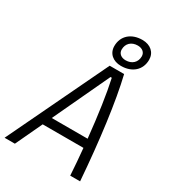

<svg xmlns="http://www.w3.org/2000/svg" viewBox="-235 -1044 1040 1159"><g transform="rotate(30 285.0 -464.0)"><path d="M-15.6 0H56.2L143.1 -185.1H427.2C433.1 -125 438 -63 441.9 0H510.7C490.2 -273.4 457 -528.3 417 -693.8H316.4ZM171.4 -245.6 355 -637.2H363.8C385.3 -540.5 405.3 -402.3 421.4 -245.6ZM375.5 -726.6C453.1 -726.6 504.9 -772.9 504.9 -843.3C504.9 -894 467.3 -927.7 410.6 -927.7C333 -927.7 281.2 -881.3 281.2 -811C281.2 -760.3 318.8 -726.6 375.5 -726.6ZM382.8 -770C351.1 -770 330.1 -788.1 330.1 -814.9C330.1 -856.9 359.4 -884.3 403.3 -884.3C435.1 -884.3 456.1 -866.2 456.1 -839.4C456.1 -797.9 426.8 -770 382.8 -770Z"/></g></svg>

Font: Cascadia Mono NF Light
Style: Italic
Weight: 300
Italic angle: -10°
Monospace: yes
Designer: Aaron Bell
Foundry: Saja Typeworks
Version: Version 2404.023